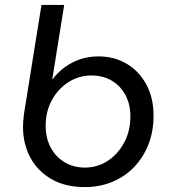

<svg xmlns="http://www.w3.org/2000/svg" viewBox="-20 -750 691 783"><path d="M325.2 13Q247.4 13 191 -18.9Q134.6 -50.8 104.2 -106.5Q73.8 -162.2 73.8 -234.2Q73.8 -246.4 75 -259Q76.2 -271.6 77.6 -284.4L149.2 -730H241.8L193.2 -426.8H194.6Q226.8 -470 275.5 -495Q324.2 -520 381.6 -520Q446.4 -520 497 -489.8Q547.6 -459.6 576.9 -405.1Q606.2 -350.6 606.2 -278Q606.2 -214.6 585.5 -161.5Q564.8 -108.4 527.2 -69.1Q489.6 -29.8 438 -8.4Q386.4 13 325.2 13ZM325.8 -66.6Q377.2 -66.6 418.3 -93.3Q459.4 -120 484.7 -165.5Q510 -211 511.6 -267Q513.2 -320.6 492.9 -359.9Q472.6 -399.2 436.4 -420.7Q400.2 -442.2 352.8 -442.2Q302 -442.2 259.5 -415.2Q217 -388.2 191.6 -341.8Q166.2 -295.4 166.2 -236.6Q166.2 -186.4 187.1 -147.7Q208 -109 244.4 -87.8Q280.8 -66.6 325.8 -66.6Z"/></svg>

Font: MuseoModerno Thin
Style: Italic
Weight: 100
Italic angle: -9°
Designer: Pablo Cosgaya, Héctor Gatti, Marcela Romero, and the Authors of The MuseoModerno Project.
Foundry: Omnibus-Type Team
Version: Version 1.003